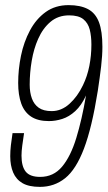

<svg xmlns="http://www.w3.org/2000/svg" viewBox="-20 -718 420 750"><path d="M136 12Q93 12 68 -2.5Q43 -17 31.5 -44Q20 -71 20 -108Q20 -128 22.5 -150.5Q25 -173 29 -198H74Q70 -172 67 -149.5Q64 -127 64 -110Q64 -68 80.5 -47.5Q97 -27 137 -27Q189 -27 222.5 -67Q256 -107 278 -179Q300 -251 316 -345Q298 -306 274 -284Q250 -262 223.5 -253.5Q197 -245 171 -245Q128 -245 101.5 -262.5Q75 -280 63 -313.5Q51 -347 51 -394Q51 -447 62 -500.5Q73 -554 97 -599Q121 -644 158.5 -671Q196 -698 248 -698Q294 -698 323.5 -682.5Q353 -667 366.5 -631.5Q380 -596 380 -535Q380 -501 375 -458.5Q370 -416 362 -363Q339 -219 308 -137.5Q277 -56 234.5 -22Q192 12 136 12ZM182 -284Q220 -284 251.5 -312.5Q283 -341 304 -385Q321 -420 329 -460.5Q337 -501 337 -544Q337 -577 330.5 -602.5Q324 -628 305.5 -643Q287 -658 250 -658Q207 -658 177 -632.5Q147 -607 129 -566Q112 -528 104 -481Q96 -434 96 -387Q96 -357 104.5 -333.5Q113 -310 131.5 -297Q150 -284 182 -284Z"/></svg>

Font: Archivo ExtraCondensed Thin
Style: Italic
Weight: 250
Width: 2
Italic angle: -10°
Designer: Hector Gatti
Foundry: Omnibus-Type
Version: Version 2.001